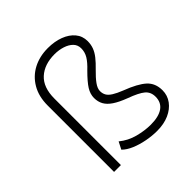

<svg xmlns="http://www.w3.org/2000/svg" viewBox="-189 -858 1014 1014"><g transform="rotate(-45 318.0 -351.0)"><path d="M416 8Q379 8 339.5 0.5Q300 -7 266.5 -21Q233 -35 212 -56L233 -97Q272 -65 321.5 -52Q371 -39 416 -39Q475 -39 506.5 -61Q538 -83 538 -126Q538 -161 514 -181.5Q490 -202 427 -225Q382 -242 354.5 -260.5Q327 -279 315 -301Q303 -323 303 -351Q303 -380 320.5 -408Q338 -436 381 -479Q412 -508 426.5 -532Q441 -556 441 -584Q441 -610 424 -627Q407 -644 379 -653Q351 -662 319 -662Q243 -662 198 -621Q153 -580 153 -497V0H102V-496Q102 -563 130 -611Q158 -659 206.5 -684.5Q255 -710 317 -710Q367 -710 406.5 -695Q446 -680 469 -652.5Q492 -625 492 -587Q492 -562 484 -540.5Q476 -519 459 -497.5Q442 -476 415 -450Q385 -421 368 -397.5Q351 -374 351 -354Q351 -336 359 -322Q367 -308 387 -295.5Q407 -283 440 -270Q519 -240 553.5 -208.5Q588 -177 588 -124Q588 -86 566 -56Q544 -26 505.5 -9Q467 8 416 8Z"/></g></svg>

Font: Nunito Sans 7pt ExtraLight
Style: Regular
Weight: 250
Designer: Vernon Adams
Foundry: Vernon Adams
Version: Version 3.101;gftools[0.9.27]